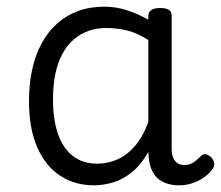

<svg xmlns="http://www.w3.org/2000/svg" viewBox="-20 -539 663 576"><path d="M262 17Q205 17 161 -11.5Q117 -40 92 -96.5Q67 -153 67 -236Q67 -287 76.5 -330.5Q86 -374 105 -409Q124 -444 151.5 -468.5Q179 -493 214.5 -506Q250 -519 294 -519Q327 -519 360 -508.5Q393 -498 425 -480V-491Q425 -503 434 -509Q443 -515 460 -515Q478 -515 486.5 -509.5Q495 -504 495 -492V-93Q495 -77 499.5 -66Q504 -55 512.5 -49.5Q521 -44 532 -44Q543 -44 551 -47Q559 -50 567 -56.5Q575 -63 584 -72Q591 -78 598.5 -76Q606 -74 614 -67Q621 -59 622.5 -50Q624 -41 619 -34Q608 -18 591.5 -6.5Q575 5 556 11Q537 17 518 17Q497 17 480.5 11.5Q464 6 452.5 -4.5Q441 -15 434.5 -31Q428 -47 426 -67Q426 -70 425.5 -74.5Q425 -79 425 -83Q402 -43 374 -21Q346 1 317 9Q288 17 262 17ZM139 -240Q139 -182 153.5 -138.5Q168 -95 198 -71.5Q228 -48 272 -48Q302 -48 330.5 -60Q359 -72 383.5 -99.5Q408 -127 425 -173V-419Q392 -440 361.5 -447.5Q331 -455 298 -455Q269 -455 244.5 -446Q220 -437 200.5 -420Q181 -403 167 -377Q153 -351 146 -317Q139 -283 139 -240Z"/></svg>

Font: Playwrite BE WAL Light
Style: Regular
Weight: 300
Version: Version 1.002